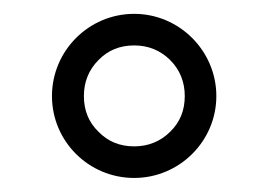

<svg xmlns="http://www.w3.org/2000/svg" viewBox="-20 -809 385 276"><path d="M291 -670.9C291 -735.8 237.8 -789.1 172.9 -789.1C107.4 -789.1 54.7 -735.8 54.7 -670.9C54.7 -606 107.4 -553.2 172.9 -553.2C237.8 -553.2 291 -606 291 -670.9ZM245.6 -670.9C245.6 -650.4 238.8 -633.3 224.6 -619.6C210.4 -605.5 192.9 -598.6 172.9 -598.6C152.3 -598.6 135.3 -605.5 121.6 -619.6C107.4 -633.3 100.6 -650.4 100.6 -670.9C100.6 -690.9 107.4 -708.5 121.6 -722.7C135.3 -736.8 152.3 -743.7 172.9 -743.7C192.9 -743.7 210.4 -736.8 224.6 -722.7C238.8 -708.5 245.6 -690.9 245.6 -670.9Z"/></svg>

Font: Estedad Medium
Style: Regular
Weight: 500
Designer: Amin Abedi
Version: Version 7.3